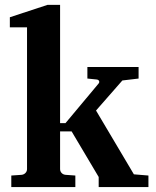

<svg xmlns="http://www.w3.org/2000/svg" viewBox="-20 -760 632 780"><path d="M380.9 0V-41L271 -226.1H224.1V-73.2Q224.1 -64 230.2 -57.4Q236.3 -50.8 246.1 -49.8L286.1 -46.9V0H25.9V-46.9L67.9 -49.8Q77.1 -50.8 83.5 -57.4Q89.8 -64 89.8 -73.2V-648.9H20V-689.9L172.9 -740.2H224.1V-259.8H246.1L379.9 -419.9Q384.8 -425.3 382.6 -430.7Q380.4 -436 373 -437L335 -440.9V-487.8H543V-440.9L477.1 -433.1L370.1 -311L523.9 -51.8L583 -46.9V0Z"/></svg>

Font: Charis SIL Eur
Style: Bold
Weight: 700
Foundry: SIL International
Version: Version 5.000